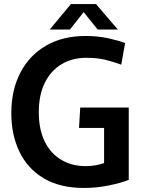

<svg xmlns="http://www.w3.org/2000/svg" viewBox="-20 -918 709 950"><path d="M396 12Q276 12 196 -36Q116 -84 76 -167.5Q36 -251 36 -358Q36 -472 80.5 -558Q125 -644 207.5 -692Q290 -740 403 -740Q465 -740 516.5 -728.5Q568 -717 599 -705L580 -598Q546 -611 504 -621.5Q462 -632 408 -632Q337 -632 284 -600Q231 -568 201.5 -508Q172 -448 172 -363Q172 -277 201.5 -217.5Q231 -158 283.5 -127Q336 -96 404 -96Q431 -96 454.5 -100.5Q478 -105 495 -111V-285H371L377 -386H617V-28Q579 -13 519 -0.5Q459 12 396 12ZM226 -772 331 -898H455L563 -772H463L394 -858L326 -772Z"/></svg>

Font: Murecho Medium
Style: Regular
Weight: 500
Designer: Neil Summerour
Foundry: Positype
Version: Version 1.010; ttfautohint (v1.8.3)